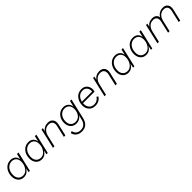

<svg xmlns="http://www.w3.org/2000/svg" viewBox="542 -2428 4562 4562"><g transform="rotate(-45 2823.0 -147.5)"><path d="M252 9Q161 9 106.5 -53Q52 -115 52 -214Q52 -340 123.5 -425Q195 -510 307 -510Q385 -510 432.5 -467.5Q480 -425 487 -354L521 -500H571L455 0H411L433 -108Q406 -55 359 -23Q312 9 252 9ZM265 -34Q350 -34 407.5 -113Q465 -192 465 -297Q465 -379 421.5 -423Q378 -467 309 -467Q217 -467 159 -395.5Q101 -324 101 -214Q101 -129 145.5 -81.5Q190 -34 265 -34Z M852 9Q761 9 706.5 -53Q652 -115 652 -214Q652 -340 723.5 -425Q795 -510 907 -510Q985 -510 1032.5 -467.5Q1080 -425 1087 -354L1121 -500H1171L1055 0H1011L1033 -108Q1006 -55 959 -23Q912 9 852 9ZM865 -34Q950 -34 1007.5 -113Q1065 -192 1065 -297Q1065 -379 1021.5 -423Q978 -467 909 -467Q817 -467 759 -395.5Q701 -324 701 -214Q701 -129 745.5 -81.5Q790 -34 865 -34Z M1561 -510Q1650 -510 1693.5 -452.5Q1737 -395 1715 -298L1646 0H1596L1664 -297Q1682 -376 1650 -421Q1618 -466 1548 -466Q1467 -466 1415 -416.5Q1363 -367 1344 -281L1279 0H1229L1345 -500H1389L1371 -409Q1397 -456 1447.5 -483Q1498 -510 1561 -510Z M2302 -500H2352L2234 6Q2186 215 1993 215Q1907 215 1848 171Q1789 127 1776 52L1825 35Q1851 171 1998 171Q2148 171 2187 -2L2212 -108Q2187 -64 2140 -37.5Q2093 -11 2035 -11Q1946 -11 1889.5 -71.5Q1833 -132 1833 -230Q1833 -350 1902.5 -430Q1972 -510 2083 -510Q2161 -510 2210 -464.5Q2259 -419 2266 -345ZM2047 -54Q2135 -54 2188.5 -123.5Q2242 -193 2242 -294Q2242 -377 2198 -422Q2154 -467 2085 -467Q1994 -467 1938.5 -399Q1883 -331 1883 -230Q1883 -149 1927 -101.5Q1971 -54 2047 -54Z M2873 -245H2484Q2483 -235 2483 -215Q2483 -135 2529.5 -84.5Q2576 -34 2654 -34Q2762 -35 2816 -126L2856 -100Q2784 9 2650 9Q2549 9 2491 -55Q2433 -119 2433 -216Q2433 -339 2502.5 -424Q2572 -509 2691 -509Q2779 -509 2830.5 -453.5Q2882 -398 2882 -311Q2882 -280 2873 -245ZM2688 -466Q2609 -466 2558 -416.5Q2507 -367 2490 -288H2832Q2833 -296 2833 -312Q2833 -380 2794 -423Q2755 -466 2688 -466Z M3293 -510Q3382 -510 3425.5 -452.5Q3469 -395 3447 -298L3378 0H3328L3396 -297Q3414 -376 3382 -421Q3350 -466 3280 -466Q3199 -466 3147 -416.5Q3095 -367 3076 -281L3011 0H2961L3077 -500H3121L3103 -409Q3129 -456 3179.5 -483Q3230 -510 3293 -510Z M3763 9Q3672 9 3617.5 -53Q3563 -115 3563 -214Q3563 -340 3634.5 -425Q3706 -510 3818 -510Q3896 -510 3943.5 -467.5Q3991 -425 3998 -354L4032 -500H4082L3966 0H3922L3944 -108Q3917 -55 3870 -23Q3823 9 3763 9ZM3776 -34Q3861 -34 3918.5 -113Q3976 -192 3976 -297Q3976 -379 3932.5 -423Q3889 -467 3820 -467Q3728 -467 3670 -395.5Q3612 -324 3612 -214Q3612 -129 3656.5 -81.5Q3701 -34 3776 -34Z M4363 9Q4272 9 4217.5 -53Q4163 -115 4163 -214Q4163 -340 4234.5 -425Q4306 -510 4418 -510Q4496 -510 4543.5 -467.5Q4591 -425 4598 -354L4632 -500H4682L4566 0H4522L4544 -108Q4517 -55 4470 -23Q4423 9 4363 9ZM4376 -34Q4461 -34 4518.5 -113Q4576 -192 4576 -297Q4576 -379 4532.5 -423Q4489 -467 4420 -467Q4328 -467 4270 -395.5Q4212 -324 4212 -214Q4212 -129 4256.5 -81.5Q4301 -34 4376 -34Z M5428 -510Q5514 -510 5555 -453Q5596 -396 5573 -297L5505 0H5455L5523 -296Q5542 -377 5512.5 -421.5Q5483 -466 5415 -466Q5339 -466 5289 -421Q5239 -376 5216 -298V-297L5147 0H5097L5166 -296Q5185 -377 5155.5 -421.5Q5126 -466 5058 -466Q4977 -466 4926 -416.5Q4875 -367 4855 -281L4790 0H4740L4856 -500H4900L4882 -409Q4908 -457 4957.5 -483.5Q5007 -510 5071 -510Q5134 -510 5174 -479Q5214 -448 5222 -391Q5253 -448 5306.5 -479Q5360 -510 5428 -510Z"/></g></svg>

Font: Elaine Sans Light
Style: Italic
Weight: 300
Italic angle: -13°
Designer: Wei Huang
Foundry: Wei Huang
Version: Version 2.001;December 24, 2019;FontCreator 12.0.0.2547 64-b